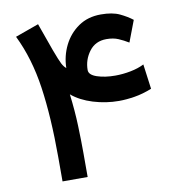

<svg xmlns="http://www.w3.org/2000/svg" viewBox="-76 -730 734 798"><g transform="rotate(-10 291.0 -330.5)"><path d="M406.2 -550.8Q359.4 -550.8 333.3 -515.9Q307.1 -481 307.1 -437.5Q307.1 -417 340.1 -406Q373 -395 416.5 -395Q448.7 -395 481.4 -401.4Q514.2 -407.7 539.1 -420.4L553.2 -315.4Q516.1 -300.3 480 -294.4Q443.8 -288.6 413.6 -288.6Q358.9 -288.6 305.4 -304.9Q252 -321.3 216.8 -351.1Q225.6 -280.3 227.8 -216.3Q230 -152.3 230 -102.1V0H124V-103.5Q124 -271.5 105.7 -398.2Q87.4 -524.9 38.1 -625.5L137.2 -661.1L178.7 -544.9Q195.8 -499 203.6 -483.9Q211.4 -468.8 221.2 -461.4Q222.2 -511.7 244.1 -556.2Q266.1 -600.6 305.9 -628.2Q345.7 -655.8 400.9 -655.8Q449.7 -655.8 480 -641.4Q510.3 -627 532.2 -609.9L498 -520Q477.1 -532.7 456.1 -541.7Q435.1 -550.8 406.2 -550.8Z"/></g></svg>

Font: Vazirmatn RD FD Medium
Style: Regular
Weight: 500
Designer: Saber Rastikerdar
Foundry: Saber Rastikerdar
Version: Version 33.003